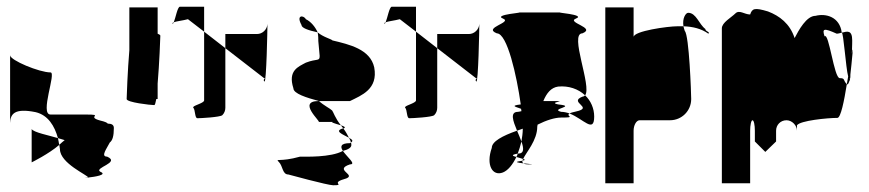

<svg xmlns="http://www.w3.org/2000/svg" viewBox="-20 -732 2581 570"><path d="M10 -367C11 -393 22 -412 86 -399C123 -390 142 -358 152 -322C159 -320 165 -318 172 -316C166 -311 161 -307 156 -302C157 -298 157 -293 158 -289C158 -247 241 -212 242 -205C261 -207 300 -213 278 -222C257 -234 339 -249 298 -267C278 -267 297 -291 306 -309C314 -315 318 -328 318 -352C318 -361 312 -365 300 -365C298 -368 291 -371 278 -374C233 -386 293 -392 234 -392H130C97 -392 148 -517 130 -517C97 -517 10 -553 10 -568ZM74 -250C74 -250 125 -275 156 -302C154 -309 154 -315 152 -322C126 -330 79 -339 74 -349ZM242 -205C235 -204 229 -204 234 -204H242Z M356 -438C356 -428 427 -420 438 -420C440 -420 442 -427 444 -438H448V-484C453 -542 456 -620 456 -626C456 -628 453 -630 448 -632V-710H364V-583C359 -525 356 -444 356 -438Z M492 -662C493 -661 495 -663 496 -666C493 -665 491 -663 492 -662ZM496 -666C504 -669 523 -671 538 -675L586 -638V-712H514C507 -712 501 -678 496 -666ZM554 -412C560 -406 558 -381 566 -381C575 -381 633 -384 640 -390C646 -396 649 -404 649 -412V-589L586 -638V-434C586 -425 548 -418 554 -412ZM649 -589 764 -500C772 -500 758 -497 765 -490C771 -484 774 -647 774 -661C773 -644 759 -631 743 -631H649ZM774 -661V-662Z M808 -251C820 -239 818 -214 836 -214C836 -214 953 -182 969 -182C1007 -182 960 -188 1001 -200C1047 -212 967 -227 1019 -244C1039 -244 1010 -266 998 -284C962 -264 886 -267 871 -267C810 -250 796 -263 808 -251ZM851 -470C851 -454 890 -442 927 -432H1019C1053 -449 1103 -467 1091 -532C1079 -586 1017 -600 967 -612C964 -616 939 -622 923 -636C925 -626 925 -617 925 -610L929 -566C929 -549 922 -559 888 -546C866 -534 834 -523 851 -470ZM875 -658C875 -649 895 -642 923 -636C916 -652 903 -668 888 -675C882 -687 858 -689 875 -658ZM926 -370H969C960 -370 971 -366 992 -360C975 -381 969 -401 966 -404C960 -410 941 -419 927 -432H926C861 -432 934 -370 926 -370ZM992 -360C994 -357 997 -354 999 -351H1001C1007 -354 1002 -357 992 -360ZM998 -284C1014 -288 1023 -294 1023 -301C1023 -303 1023 -306 1022 -309C1021 -308 1020 -308 1019 -307C990 -307 990 -296 998 -284ZM999 -351C970 -343 998 -333 1016 -323C1012 -331 1006 -342 999 -351ZM1016 -323C1019 -318 1021 -313 1022 -309C1030 -314 1025 -318 1016 -323Z M1121 -662C1122 -661 1124 -663 1125 -666C1122 -665 1120 -663 1121 -662ZM1125 -666C1133 -669 1152 -671 1167 -675L1215 -638V-712H1143C1136 -712 1130 -678 1125 -666ZM1183 -412C1189 -406 1187 -381 1195 -381C1204 -381 1262 -384 1269 -390C1275 -396 1278 -404 1278 -412V-589L1215 -638V-434C1215 -425 1177 -418 1183 -412ZM1278 -589 1393 -500C1401 -500 1387 -497 1394 -490C1400 -484 1403 -647 1403 -661C1402 -644 1388 -631 1372 -631H1278ZM1403 -661V-662Z M1440 -293C1422 -242 1442 -208 1473 -220C1488 -226 1502 -243 1513 -266C1502 -269 1495 -272 1517 -276C1521 -287 1525 -299 1528 -312C1524 -322 1520 -333 1515 -344C1472 -329 1440 -312 1440 -293ZM1455 -633C1486 -633 1514 -507 1526 -422C1491 -418 1515 -414 1527 -409C1527 -407 1528 -404 1528 -402C1526 -401 1522 -401 1518 -400C1493 -400 1503 -373 1515 -344C1521 -346 1526 -348 1532 -350C1532 -337 1530 -324 1528 -312C1535 -292 1537 -276 1518 -276H1517C1516 -272 1515 -269 1513 -266C1519 -264 1528 -262 1533 -260C1542 -280 1575 -315 1575 -356C1575 -358 1576 -360 1576 -362C1602 -375 1627 -383 1646 -383C1694 -383 1657 -387 1671 -395C1663 -398 1654 -400 1646 -400C1610 -409 1695 -416 1637 -422C1603 -429 1675 -432 1620 -432H1593C1603 -456 1616 -472 1637 -475C1668 -478 1697 -468 1717 -449C1738 -475 1669 -633 1709 -633C1751 -650 1660 -665 1690 -677C1721 -689 1622 -695 1646 -695H1518C1543 -695 1443 -689 1473 -677C1503 -665 1412 -650 1455 -633ZM1526 -254C1504 -251 1518 -249 1534 -247C1531 -249 1530 -252 1531 -255C1530 -255 1528 -254 1526 -254ZM1531 -255C1541 -257 1539 -258 1533 -260C1532 -258 1531 -257 1531 -255ZM1534 -247C1537 -245 1541 -244 1549 -244C1572 -244 1552 -245 1534 -247ZM1671 -395C1712 -379 1744 -335 1744 -386C1744 -410 1734 -433 1717 -449C1715 -447 1712 -445 1709 -445C1666 -428 1745 -413 1690 -401C1680 -399 1674 -397 1671 -395Z M1777 -188H1861V-344C1861 -360 1869 -375 1879 -375H1969C2004 -375 2032 -403 2032 -438C2032 -454 2026 -627 2013 -640C2011 -645 2010 -650 2009 -654H1991C1963 -654 1861 -640 1861 -622V-710H1777ZM2009 -654C2037 -653 2062 -647 2083 -632C2089 -638 2074 -638 2074 -646C2055 -660 2047 -694 2023 -694C2016 -694 2005 -678 2009 -654Z M2123 -188H2207V-344C2207 -360 2210 -375 2214 -375C2218 -375 2221 -361 2221 -344V-312L2252 -281L2284 -312V-344C2284 -361 2297 -375 2315 -375C2331 -375 2346 -360 2346 -344V-360C2355 -374 2437 -382 2466 -382C2476 -382 2486 -432 2494 -482C2482 -494 2490 -500 2473 -500C2456 -500 2441 -637 2428 -624C2420 -648 2426 -649 2464 -632C2469 -632 2474 -634 2479 -635C2473 -682 2432 -693 2401 -685C2374 -685 2351 -642 2339 -619C2325 -662 2294 -685 2260 -698C2220 -710 2213 -707 2207 -689C2190 -689 2175 -704 2163 -692C2151 -680 2123 -665 2123 -648ZM2479 -634C2484 -639 2491 -530 2498 -505C2497 -497 2495 -490 2494 -482C2496 -480 2499 -483 2501 -490C2502 -491 2503 -494 2504 -499L2503 -498V-500H2504C2505 -504 2504 -509 2505 -515C2509 -548 2512 -591 2512 -580C2512 -589 2511 -585 2509 -573C2510 -595 2510 -612 2510 -612C2510 -644 2495 -639 2479 -635ZM2504 -500V-499Z"/></svg>

Font: bitstorm
Style: maxcn
Weight: 400
Version: Version 0.2